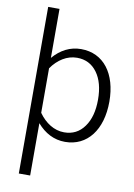

<svg xmlns="http://www.w3.org/2000/svg" viewBox="-98 -757 719 1034"><g transform="rotate(10 261.0 -239.5)"><path d="M492.7 -249.5C492.7 -402.8 417.5 -502.4 294.4 -502.4C234.4 -502.4 183.1 -475.6 141.6 -427.2V-695.3H79.6V215.8H141.6V-70.3C183.1 -22 234.4 4.9 294.4 4.9C416.5 4.9 492.7 -96.2 492.7 -249.5ZM280.8 -452.6C327.1 -452.6 363.8 -434.1 390.6 -397.5C417.5 -360.8 430.7 -311.5 430.7 -249.5C430.7 -187.5 417.5 -138.2 390.6 -101.1C363.8 -63.5 327.1 -44.9 280.8 -44.9C226.1 -44.9 177.2 -76.7 141.6 -127V-370.6C176.8 -420.9 226.1 -452.6 280.8 -452.6Z"/></g></svg>

Font: Estedad Light
Style: Regular
Weight: 300
Designer: Amin Abedi
Version: Version 7.3